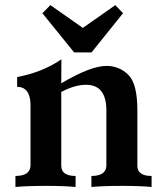

<svg xmlns="http://www.w3.org/2000/svg" viewBox="-20 -745 661 765"><path d="M584 0Q537.6 -4.4 469.2 -4.4Q390.1 -4.4 344.2 0V-43.9Q402.3 -43.9 403.8 -84.5V-306.2Q403.3 -407.2 322.8 -407.2Q277.8 -407.2 224.1 -378.4V-84.5Q224.1 -43.9 281.2 -43.9V0Q234.9 -4.4 166.5 -4.4Q87.4 -4.4 41.5 0V-43.9Q99.1 -43.9 101.6 -84.5V-331.1Q99.1 -398.9 48.3 -398.9V-438Q150.9 -457.5 224.6 -508.8L224.1 -413.1Q341.3 -482.4 404.3 -482.4Q455.1 -482.4 491.2 -447Q527.3 -411.6 527.3 -305.7V-84.5Q527.3 -43.9 584 -43.9ZM344.7 -536.1H275.4L148.9 -692.4L180.7 -724.6L310.1 -633.8L439.5 -724.6L470.2 -692.4Z"/></svg>

Font: Kelvinch
Style: Bold
Weight: 700
Designer: Paul James Miller
Foundry: High-Logic / Made with FontCreator
Version: Version 3.501;March 28, 2021;FontCreator 13.0.0.2683 64-bit